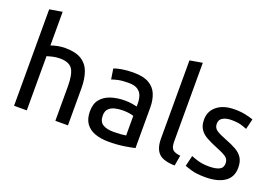

<svg xmlns="http://www.w3.org/2000/svg" viewBox="-105 -1092 2045 1420"><g transform="rotate(20 917.5 -381.5)"><path d="M79 0V-759L179 -776V-511Q203 -520 232.5 -525.5Q262 -531 290 -531Q373 -531 419.5 -501Q466 -471 484.5 -417Q503 -363 503 -292V0H404V-272Q404 -367 377.5 -406Q351 -445 279 -445Q250 -445 220 -438Q190 -431 179 -427V0Z M825 11Q765 11 718.5 -5.5Q672 -22 646 -58.5Q620 -95 620 -155Q620 -214 649.5 -249.5Q679 -285 728.5 -301Q778 -317 839 -317Q867 -317 895 -312.5Q923 -308 933 -305V-329Q933 -361 924 -388Q915 -415 890 -432Q865 -449 818 -449Q768 -449 736.5 -442Q705 -435 687 -428L674 -510Q695 -519 735.5 -526Q776 -533 827 -533Q903 -533 947.5 -508Q992 -483 1011 -437.5Q1030 -392 1030 -333V-13Q1005 -7 950 2Q895 11 825 11ZM835 -70Q866 -70 891 -72Q916 -74 933 -77V-231Q923 -235 901.5 -239Q880 -243 849 -243Q818 -243 788.5 -236.5Q759 -230 739.5 -211.5Q720 -193 720 -157Q720 -108 751 -89Q782 -70 835 -70Z M1346 9Q1255 7 1219 -29.5Q1183 -66 1183 -144V-759L1282 -776V-157Q1282 -112 1298.5 -95Q1315 -78 1360 -73Z M1587 13Q1519 13 1478.5 1Q1438 -11 1424 -17L1444 -101Q1463 -93 1499 -82Q1535 -71 1587 -71Q1638 -71 1666.5 -85Q1695 -99 1695 -135Q1695 -167 1669.5 -184.5Q1644 -202 1583 -226Q1541 -243 1507.5 -261.5Q1474 -280 1454 -309Q1434 -338 1434 -385Q1434 -452 1485 -492.5Q1536 -533 1623 -533Q1674 -533 1712.5 -524Q1751 -515 1770 -508L1750 -426Q1732 -434 1703 -442.5Q1674 -451 1626 -451Q1586 -451 1559.5 -436Q1533 -421 1533 -389Q1533 -356 1557.5 -339Q1582 -322 1637 -301Q1687 -282 1722 -262Q1757 -242 1775.5 -212.5Q1794 -183 1794 -136Q1794 -62 1739.5 -24.5Q1685 13 1587 13Z"/></g></svg>

Font: Ubuntu Sans Medium
Style: Regular
Weight: 500
Designer: Dalton Maag Ltd
Foundry: Dalton Maag Ltd
Version: Version 1.006; ttfautohint (v1.8.4.7-5d5b)